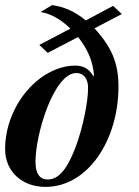

<svg xmlns="http://www.w3.org/2000/svg" viewBox="-23 -719 543 752"><path d="M454 -664 420 -696 313 -639C270 -674 230 -692 181 -699L136 -672C176 -665 213 -645 253 -607L131 -543L164 -512L283 -574C322 -524 341 -478 345 -424L343 -420C326 -450 303 -462 272 -462C134 -462 -3 -309 -3 -134C-3 -50 61 13 155 13C322 13 441 -171 441 -380C441 -471 415 -534 347 -608ZM322 -375C322 -318 301 -218 274 -145C249 -79 216 -16 165 -16C132 -16 116 -39 116 -86C116 -194 188 -433 276 -433C304 -433 322 -411 322 -375Z"/></svg>

Font: XITS
Style: Bold Italic
Weight: 700
Italic angle: -16.33°
Designer: MicroPress Inc., with final additions and corrections provided by Coen Hoffman, Elsevier (retired)
Version: Version 1.105